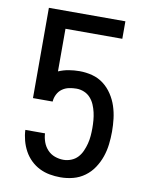

<svg xmlns="http://www.w3.org/2000/svg" viewBox="-84 -796 668 865"><g transform="rotate(10 250.0 -363.5)"><path d="M252 8Q227 8 202.5 3.5Q178 -1 156 -12Q134 -23 116 -40.5Q98 -58 86 -80Q74 -102 67.5 -126.5Q61 -151 60 -175H150Q151 -155 158 -135.5Q165 -116 179 -101Q193 -86 212.5 -79Q232 -72 252 -72Q270 -72 287.5 -79Q305 -86 317 -99Q329 -112 336.5 -129Q344 -146 348.5 -163.5Q353 -181 354.5 -199Q356 -217 356 -235Q356 -253 354.5 -271Q353 -289 349 -306.5Q345 -324 338 -340.5Q331 -357 319 -370.5Q307 -384 290 -391Q273 -398 255 -398Q238 -398 221 -394.5Q204 -391 190 -381Q176 -371 168 -355Q160 -339 159 -322H69V-735H419V-655H159V-460Q182 -470 206.5 -474Q231 -478 255 -478Q285 -478 313.5 -470.5Q342 -463 365 -445.5Q388 -428 404.5 -403Q421 -378 430 -350.5Q439 -323 442.5 -294Q446 -265 446 -235Q446 -206 442.5 -176.5Q439 -147 429.5 -119.5Q420 -92 403.5 -67Q387 -42 363 -24.5Q339 -7 310.5 0.5Q282 8 252 8Z"/></g></svg>

Font: Iosevka Custom Medium
Style: Regular
Weight: 500
Monospace: yes
Designer: Belleve Invis
Foundry: Belleve Invis
Version: Version 32.5.0; ttfautohint (v1.8.4)